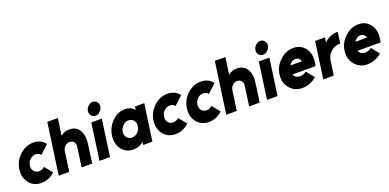

<svg xmlns="http://www.w3.org/2000/svg" viewBox="-4 -1598 4995 2465"><g transform="rotate(-20 2493.5 -365.0)"><path d="M341 -512Q238 -512 156 -436Q73 -360 58 -250Q43 -140 103 -64Q163 12 267 12Q369 12 452 -65L365 -172Q331 -140 289 -140Q246 -140 220 -172Q195 -205 202 -250Q209 -297 242 -328Q277 -360 320 -360Q363 -360 388 -328L504 -435Q444 -512 341 -512Z M962 0 998 -258Q1006 -314 999 -359.5Q992 -405 970 -441Q927 -512 834 -512Q772 -512 729 -479Q725 -477 722 -474Q719 -471 715 -468L748 -700H604L505 0H649L686 -265Q692 -308 720 -334Q749 -360 784 -360Q819 -360 841 -334Q861 -308 855 -265L818 0Z M1062 0H1206L1276 -500H1132ZM1311 -652Q1317 -687 1295 -715Q1274 -742 1238 -742Q1203 -742 1175 -715Q1146 -687 1141 -652Q1135 -616 1157 -589Q1178 -562 1213 -562Q1249 -562 1277 -589Q1306 -617 1311 -652Z M1729 -500 1723 -454Q1721 -457 1718.5 -460Q1716 -463 1714 -465Q1671 -512 1597 -512Q1495 -512 1418 -436Q1339 -358 1324 -250Q1309 -141 1366 -64Q1422 12 1524 12Q1598 12 1652 -30Q1656 -33 1659 -36Q1662 -39 1665 -42L1659 0H1785L1856 -500ZM1590 -362Q1633 -362 1658 -329Q1671 -314 1675.5 -294Q1680 -274 1677 -250Q1673 -227 1663.5 -207Q1654 -187 1637 -171Q1602 -138 1559 -138Q1515 -138 1489 -171Q1463 -204 1470 -250Q1477 -297 1512 -329Q1547 -362 1590 -362Z M2174 -512Q2071 -512 1989 -436Q1906 -360 1891 -250Q1876 -140 1936 -64Q1996 12 2100 12Q2202 12 2285 -65L2198 -172Q2164 -140 2122 -140Q2079 -140 2053 -172Q2028 -205 2035 -250Q2042 -297 2075 -328Q2110 -360 2153 -360Q2196 -360 2221 -328L2337 -435Q2277 -512 2174 -512Z M2630 -512Q2527 -512 2445 -436Q2362 -360 2347 -250Q2332 -140 2392 -64Q2452 12 2556 12Q2658 12 2741 -65L2654 -172Q2620 -140 2578 -140Q2535 -140 2509 -172Q2484 -205 2491 -250Q2498 -297 2531 -328Q2566 -360 2609 -360Q2652 -360 2677 -328L2793 -435Q2733 -512 2630 -512Z M3251 0 3287 -258Q3295 -314 3288 -359.5Q3281 -405 3259 -441Q3216 -512 3123 -512Q3061 -512 3018 -479Q3014 -477 3011 -474Q3008 -471 3004 -468L3037 -700H2893L2794 0H2938L2975 -265Q2981 -308 3009 -334Q3038 -360 3073 -360Q3108 -360 3130 -334Q3150 -308 3144 -265L3107 0Z M3351 0H3495L3565 -500H3421ZM3600 -652Q3606 -687 3584 -715Q3563 -742 3527 -742Q3492 -742 3464 -715Q3435 -687 3430 -652Q3424 -616 3446 -589Q3467 -562 3502 -562Q3538 -562 3566 -589Q3595 -617 3600 -652Z M4086 -195 4094 -250Q4110 -362 4053 -436Q3994 -512 3896 -512Q3793 -512 3711 -436Q3628 -360 3613 -250Q3598 -142 3663 -65Q3727 12 3830 12Q3944 12 4028 -65L3942 -172Q3906 -140 3852 -140Q3819 -140 3795 -159Q3787 -166 3780.5 -175Q3774 -184 3770 -195ZM3873 -369Q3903 -369 3920 -352Q3936 -338 3942 -313H3784Q3797 -336 3816 -351Q3841 -369 3873 -369Z M4190 -500 4120 0H4263L4294 -217Q4317 -288 4368 -324Q4419 -360 4482 -360L4503 -512Q4439 -512 4385 -485Q4356 -470 4330 -448Q4326 -445 4322.5 -441Q4319 -437 4315 -433L4324 -500Z M4975 -195 4983 -250Q4999 -362 4942 -436Q4883 -512 4785 -512Q4682 -512 4600 -436Q4517 -360 4502 -250Q4487 -142 4552 -65Q4616 12 4719 12Q4833 12 4917 -65L4831 -172Q4795 -140 4741 -140Q4708 -140 4684 -159Q4676 -166 4669.5 -175Q4663 -184 4659 -195ZM4762 -369Q4792 -369 4809 -352Q4825 -338 4831 -313H4673Q4686 -336 4705 -351Q4730 -369 4762 -369Z"/></g></svg>

Font: Unageo
Style: ExtraBold-Italic
Weight: 800
Designer: Richard Sepsi
Foundry: Richard Sepsi
Version: Version 2.000